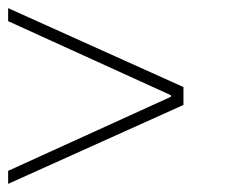

<svg xmlns="http://www.w3.org/2000/svg" viewBox="-34 -601 554 472"><path d="M-14 -149V-181L386 -363V-367L-14 -549V-581L417 -387V-343Z"/></svg>

Font: Hubot Sans Condensed ExtraLight
Style: Regular
Weight: 200
Width: 3
Designer: Deni Anggara
Foundry: GitHub, Inc., Subsidiary of Microsoft Corporation
Version: Version 2.000